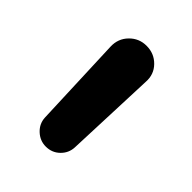

<svg xmlns="http://www.w3.org/2000/svg" viewBox="-124 -882 509 509"><g transform="rotate(45 131.0 -627.0)"><path d="M131 -438Q109 -438 92.5 -453.5Q76 -469 75 -491L65 -747Q64 -776 83.5 -796Q103 -816 131 -816Q160 -816 179.5 -796Q199 -776 197 -747L187 -491Q186 -469 170 -453.5Q154 -438 131 -438Z"/></g></svg>

Font: Zen Maru Gothic Black
Style: Regular
Weight: 900
Designer: Yoshimichi Ohira
Foundry: Positype
Version: Version 1.001